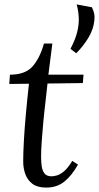

<svg xmlns="http://www.w3.org/2000/svg" viewBox="-20 -838 448 869"><path d="M217 -641 199 -500H358L355 -462L195 -460Q191 -418 185.5 -373.5Q180 -329 176 -285Q172 -241 169 -200.5Q166 -160 166 -127Q166 -108 168.5 -87.5Q171 -67 181 -53.5Q191 -40 213 -40Q223 -40 237.5 -44Q252 -48 270 -63Q288 -78 307 -110L333 -93Q304 -42 270.5 -15.5Q237 11 189 11Q150 11 127.5 -5.5Q105 -22 95 -49Q85 -76 85 -107Q85 -145 88 -199.5Q91 -254 97 -320.5Q103 -387 111 -459L22 -458L25 -500Q94 -500 127 -537Q160 -574 179 -641ZM325 -597 299 -617Q321 -659 329.5 -693.5Q338 -728 336.5 -758.5Q335 -789 327 -818L396 -805Q404 -788 406.5 -775.5Q409 -763 407 -745Q403 -705 380 -667Q357 -629 325 -597Z"/></svg>

Font: Lora Italic
Style: Italic
Weight: 400
Italic angle: -3°
Designer: Olga Karpushina, Alexei Vanyashin (Cyrillic)
Foundry: Cyreal
Version: Version 2.210; ttfautohint (v1.8.1.43-b0c9)